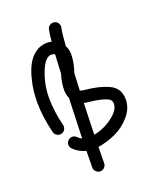

<svg xmlns="http://www.w3.org/2000/svg" viewBox="-138 -715 755 911"><g transform="rotate(-20 240.0 -260.0)"><path d="M120 -150Q120 -138 111.5 -129Q103 -120 90 -120Q80 -120 71.5 -126.5Q63 -133 61 -143Q40 -227 40 -300Q40 -326 43 -355Q46 -384 55.5 -420Q65 -456 80 -484Q95 -512 121 -531Q147 -550 180 -550Q192 -550 203 -547Q206 -583 211 -606Q213 -617 221.5 -623.5Q230 -630 240 -630Q253 -630 261.5 -621Q270 -612 270 -600Q270 -599 269.5 -597Q269 -595 269 -594Q263 -565 259 -504Q270 -484 270 -460Q270 -420 253 -369Q252 -344 250 -299Q250 -292 249 -284Q255 -280 268 -279Q308 -275 336 -268.5Q364 -262 389.5 -250.5Q415 -239 427.5 -219Q440 -199 440 -170Q440 -125 407 -87Q374 -49 330.5 -29Q287 -9 241 -2Q240 42 240 80Q240 92 231 101Q222 110 210 110Q198 110 189 101Q180 92 180 80Q180 41 181 -4Q146 -12 119 -39Q110 -48 110 -60Q110 -72 119 -81Q128 -90 140 -90Q152 -90 161 -81Q171 -71 182 -66Q184 -134 189 -269Q180 -287 180 -310Q180 -348 193 -389Q196 -447 198 -485Q191 -490 180 -490Q149 -490 124.5 -428.5Q100 -367 100 -300Q100 -233 119 -157Q120 -155 120 -150ZM242 -63Q294 -73 337 -105.5Q380 -138 380 -170Q380 -182 373 -190Q366 -198 338.5 -206Q311 -214 262 -219Q254 -220 247 -222Q244 -129 242 -63Z"/></g></svg>

Font: Pecita
Style: Book
Weight: 400
Width: 7
Version: Version 4.3